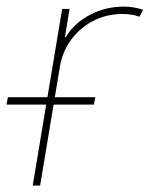

<svg xmlns="http://www.w3.org/2000/svg" viewBox="-50 -573 462 593"><path d="M51.1 0 142 -545.5H164.8L150.6 -458.8H153.4Q179 -501.4 227.5 -527Q275.9 -552.6 332.4 -552.6Q349.4 -552.6 364.9 -549.7Q380.3 -546.9 392 -542.6L380.7 -521.3Q359.4 -529.8 328.1 -529.8Q279.8 -529.8 238.8 -508.9Q197.8 -487.9 170.3 -451Q142.8 -414.1 134.9 -366.5L73.9 0ZM-29.8 -250 -25.6 -272.7H244.3L240.1 -250Z"/></svg>

Font: Inter UI Thin
Style: Italic
Weight: 100
Italic angle: -9.39999°
Designer: Rasmus Andersson
Foundry: rsms
Version: 3.2;8d6f07862